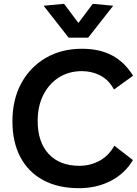

<svg xmlns="http://www.w3.org/2000/svg" viewBox="-20 -975 716 1004"><path d="M675 -138Q633 -67 559 -29Q485 9 393 9Q284 9 206 -33Q128 -75 86.5 -153.5Q45 -232 45 -341Q45 -454 91 -539Q137 -624 219 -672Q301 -720 409 -720Q501 -720 566.5 -685Q632 -650 676 -579L576 -507Q549 -557 505 -580Q461 -603 408 -603Q340 -603 288 -570Q236 -537 206.5 -478.5Q177 -420 177 -343Q177 -232 234.5 -170Q292 -108 395 -108Q452 -108 500 -134Q548 -160 578 -213ZM339 -778 208 -945 315 -955 390 -855 465 -955 572 -945 441 -778Z"/></svg>

Font: Livvic SemiBold
Style: Regular
Weight: 600
Designer: Jacques Le Bailly, Baron von Fonthausen
Version: Version 1.001; ttfautohint (v1.8.2)